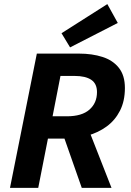

<svg xmlns="http://www.w3.org/2000/svg" viewBox="-20 -912 636 932"><path d="M28.5 0 158.8 -651.8H363.3Q427.3 -651.8 477.6 -635.6Q527.9 -619.5 557.1 -582.6Q586.3 -545.8 586.3 -485Q586.3 -421.4 562.4 -374.6Q538.6 -327.9 497.6 -298Q456.7 -268.1 404.6 -253.6Q352.5 -239.1 295.4 -239.1H212.7L165.6 0ZM235.2 -347.5H304.5Q377.6 -347.5 414.2 -379.9Q450.8 -412.2 450.8 -464.9Q450.8 -506 422.8 -524.7Q394.8 -543.4 342 -543.4H273.5ZM376.9 0 281.9 -270.8 380.7 -358.6 521.3 0ZM320.2 -682 278.6 -750.7 501 -892.1 551.7 -800.6Z"/></svg>

Font: Source Sans Variable
Style: Italic
Weight: 200
Italic angle: -11°
Designer: Paul D. Hunt
Foundry: Adobe Systems Incorporated
Version: Version 3.006;hotconv 1.0.111;makeotfexe 2.5.65597